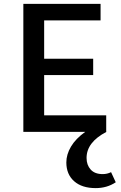

<svg xmlns="http://www.w3.org/2000/svg" viewBox="-20 -678 623 987"><path d="M575 259Q530 289 472 289Q401 289 361 253.5Q321 218 321 157Q321 116 345 75.5Q369 35 418 0H100V-658H497V-573H207V-376H459V-292H207V-85H526V-1L527 0Q425 53 425 134Q425 170 446 193.5Q467 217 508 217Q531 217 551 207Z"/></svg>

Font: Ysabeau Semibold
Style: Regular
Weight: 600
Designer: Christian Thalmann (Catharsis Fonts)
Version: Version 0.003